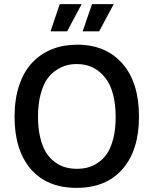

<svg xmlns="http://www.w3.org/2000/svg" viewBox="-20 -887 735 920"><path d="M301.8 -736.8H222.2L266.1 -867.2H371.1ZM455.1 -736.8H376L420.9 -867.2H524.9ZM347.2 13.2Q205.1 13.2 127.4 -77.1Q49.8 -167.5 49.8 -327.1Q49.8 -412.1 72 -478.3Q94.2 -544.4 134.5 -586.9Q174.8 -629.4 229.2 -651.1Q283.7 -672.9 350.1 -672.9Q486.8 -672.9 566.4 -582.5Q646 -492.2 646 -328.1Q646 -167.5 567.4 -77.1Q488.8 13.2 347.2 13.2ZM348.1 -78.1Q374.5 -78.1 398.7 -84Q422.9 -89.8 448.5 -106.7Q474.1 -123.5 492.4 -150.1Q510.7 -176.8 522.5 -221.7Q534.2 -266.6 534.2 -325.2Q534.2 -452.6 482.7 -516.4Q431.2 -580.1 348.1 -580.1Q323.2 -580.1 299.8 -574.2Q276.4 -568.4 250.5 -551.5Q224.6 -534.7 205.8 -508.1Q187 -481.4 174.6 -435.3Q162.1 -389.2 162.1 -329.1Q162.1 -272 172.9 -227.5Q183.6 -183.1 201.2 -155.5Q218.8 -127.9 243.4 -110.1Q268.1 -92.3 293.7 -85.2Q319.3 -78.1 348.1 -78.1Z"/></svg>

Font: Bricolage Grotesque Medium
Style: Regular
Weight: 500
Designer: Mathieu Triay
Foundry: Atelier Triay
Version: Version 1.000;gftools[0.9.30]